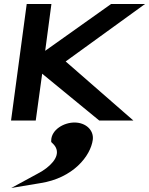

<svg xmlns="http://www.w3.org/2000/svg" viewBox="-20 -600 742 956"><path d="M351 10C297 10 237 46 235 98V107L242 114C281 150 265 196 210 238C197 248 181 258 165 266L36 336L180 312C344 287 431 177 442 96C448 48 407 10 351 10ZM307 -294 702 -580H533L205 -347L236 -580H113L35 0H158L190 -233L474 0H644Z"/></svg>

Font: Charger
Style: HemiRT
Weight: 900
Designer: Jasper
Foundry: Cannot Into Space Fonts
Version: Version 0.99